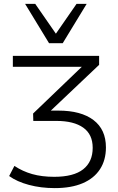

<svg xmlns="http://www.w3.org/2000/svg" viewBox="-20 -776 606 986"><path d="M261 190Q190 190 128.5 173.5Q67 157 27 128L54 76Q96 104 145.5 118Q195 132 258 132Q358 132 407 93.5Q456 55 456 -17Q456 -86 407.5 -120.5Q359 -155 270 -155H151L150 -193L420 -452L421 -433H46V-489H489V-443L222 -190L213 -208H280Q396 -208 460 -159.5Q524 -111 524 -19Q524 46 493.5 93Q463 140 404.5 165Q346 190 261 190ZM232 -554 109 -756H161L267 -603L373 -756H425L302 -554Z"/></svg>

Font: Nunito Sans 10pt SemiExpanded Light
Style: Regular
Weight: 300
Width: 6
Designer: Vernon Adams
Foundry: Vernon Adams
Version: Version 3.101;gftools[0.9.27]